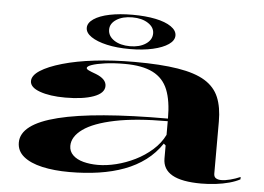

<svg xmlns="http://www.w3.org/2000/svg" viewBox="-52 -799 1213 882"><g transform="rotate(5 554.5 -357.5)"><path d="M553 -515Q673 -515 753 -502Q833 -489 878.5 -461Q924 -433 943 -387.5Q962 -342 962 -276V-36Q962 -21 971.5 -15Q981 -9 996 -9Q1014 -9 1037.5 -15Q1061 -21 1084 -31V-20Q1064 -9 1035 -1Q1006 7 972.5 11Q939 15 906 15Q816 15 772 -10Q728 -35 728 -85Q728 -105 728 -115Q728 -125 728 -131.5Q728 -138 728 -145L719 -153Q689 -108 646.5 -76Q604 -44 550.5 -24Q497 -4 433.5 5.5Q370 15 298 15Q227 15 172 2.5Q117 -10 86 -35.5Q55 -61 55 -100Q55 -185 223.5 -227Q392 -269 728 -269Q728 -351 707.5 -402Q687 -453 638.5 -477.5Q590 -502 508 -502Q457 -502 418 -496.5Q379 -491 357.5 -483.5Q336 -476 336 -468Q336 -463 346 -458Q356 -453 381 -444Q429 -425 429 -393Q429 -360 380 -342Q331 -324 249 -324Q178 -324 132 -340.5Q86 -357 86 -386Q86 -412 121.5 -435Q157 -458 221 -476.5Q285 -495 369.5 -505Q454 -515 553 -515ZM728 -257Q582 -257 485 -237Q388 -217 340 -182.5Q292 -148 292 -105Q292 -80 310 -62.5Q328 -45 358.5 -37Q389 -29 425 -29Q465 -29 509.5 -40Q554 -51 596.5 -72Q639 -93 674 -124Q709 -155 728 -194ZM525 -730Q585 -730 631 -720.5Q677 -711 703 -693Q729 -675 729 -652Q729 -629 703 -611Q677 -593 631 -582.5Q585 -572 525 -572Q465 -572 419 -582.5Q373 -593 346.5 -611Q320 -629 320 -652Q320 -675 346.5 -693Q373 -711 419 -720.5Q465 -730 525 -730ZM525 -718Q480 -718 451.5 -699.5Q423 -681 423 -653Q423 -623 451.5 -604Q480 -585 525 -585Q569 -585 597.5 -604Q626 -623 626 -653Q626 -681 597.5 -699.5Q569 -718 525 -718Z"/></g></svg>

Font: Kalnia Expanded
Style: Regular
Weight: 400
Width: 7
Designer: Frida Medrano
Foundry: Frida Medrano
Version: Version 1.105